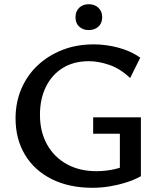

<svg xmlns="http://www.w3.org/2000/svg" viewBox="-20 -881 761 913"><path d="M420 12Q308 12 225.5 -29.5Q143 -71 98.5 -145.5Q54 -220 54 -318Q54 -394 81.5 -458.5Q109 -523 159 -570Q209 -617 276.5 -643.5Q344 -670 426 -670Q484 -670 542.5 -654.5Q601 -639 647 -607L599 -510Q551 -555 499.5 -572.5Q448 -590 403 -590Q330 -590 278 -557.5Q226 -525 198 -467.5Q170 -410 170 -335Q170 -255 203.5 -194.5Q237 -134 297.5 -100.5Q358 -67 438 -67Q482 -67 525 -76.5Q568 -86 605 -108L550 -44V-245H423V-323H650V-43Q617 -25 578.5 -13Q540 -1 500 5.5Q460 12 420 12ZM402 -738Q374 -738 356.5 -754.5Q339 -771 339 -799Q339 -827 356.5 -844Q374 -861 402 -861Q430 -861 448 -844Q466 -827 466 -799Q466 -771 448 -754.5Q430 -738 402 -738Z"/></svg>

Font: Ysabeau SC SemiBold
Style: Regular
Weight: 600
Designer: Christian Thalmann (Catharsis Fonts)
Version: Version 2.001;gftools[0.9.30]; featfreeze: smcp